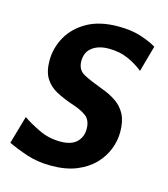

<svg xmlns="http://www.w3.org/2000/svg" viewBox="-98 -572 570 650"><g transform="rotate(15 187.0 -247.0)"><path d="M139.5 10Q91.5 10 53 -3Q14.5 -16 -13.5 -29.5L14.5 -127Q38.5 -110.5 73.2 -93.8Q108 -77 148.5 -77Q187 -77 205.5 -95Q224 -113 224 -141Q224 -172 205 -186Q186 -200 152.5 -210.5Q122 -221 97 -234.2Q72 -247.5 57.2 -270.8Q42.5 -294 42.5 -333Q42.5 -377 64.5 -416.2Q86.5 -455.5 130 -480Q173.5 -504.5 238.5 -504.5Q283.5 -504.5 317.2 -493.8Q351 -483 373 -469.5L347.5 -378Q325 -396.5 295 -410Q265 -423.5 226.5 -423.5Q191 -423.5 169 -407Q147 -390.5 147 -359Q147 -328 171.5 -315Q196 -302 236.5 -287Q266.5 -276.5 289 -261.2Q311.5 -246 324 -222Q336.5 -198 336.5 -160.5Q336.5 -130.5 325 -100.5Q313.5 -70.5 289.5 -45.5Q265.5 -20.5 228.2 -5.2Q191 10 139.5 10Z"/></g></svg>

Font: Cabin SemiCondensedSemiBold
Style: Italic
Weight: 600
Width: 4
Italic angle: -10°
Designer: Pablo Impallari
Foundry: Pablo Impallari. http://www.impallari.com Igino Marini. http://www.ikern.com
Version: Version 3.001